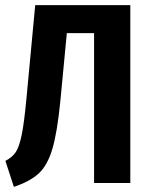

<svg xmlns="http://www.w3.org/2000/svg" viewBox="-20 -712 580 747"><path d="M487 -692V0H346V-583H240L215 -321Q203 -198 184 -133.5Q165 -69 131 -37.5Q97 -6 34 15L1 -86Q28 -100 41.5 -120.5Q55 -141 64.5 -187.5Q74 -234 83 -330L117 -692Z"/></svg>

Font: Fira Sans Compressed SemiBold
Style: Regular
Weight: 600
Width: 1
Designer: bBox Type GmbH & Carrois Corporate GbR & Edenspiekermann AG
Foundry: bBox Type GmbH & Carrois Corporate GbR & Edenspiekermann AG
Version: Version 4.301